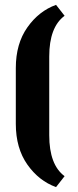

<svg xmlns="http://www.w3.org/2000/svg" viewBox="-20 -702 320 788"><path d="M210 -682.1 245.1 -637.2Q182.1 -590.8 182.1 -470.2V-147Q182.1 -25.4 245.1 21L210 65.9Q139.6 40.5 92.3 -26.6Q44.9 -93.8 44.9 -193.8V-422.9Q44.9 -522.5 92.3 -589.6Q139.6 -656.7 210 -682.1Z"/></svg>

Font: Wesal
Style: Regular
Weight: 700
Designer: Ahmed zaza
Foundry: Ahmed zaza
Version: Version 2.01